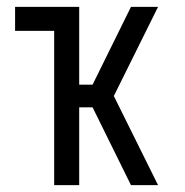

<svg xmlns="http://www.w3.org/2000/svg" viewBox="-20 -540 540 560"><path d="M138 0V-450H24V-520H211V-293H250L362 -520H441L312 -260L441 0H362L250 -227H211V0Z"/></svg>

Font: Moesevka
Style: Regular
Weight: 400
Monospace: yes
Designer: Belleve Invis
Foundry: Belleve Invis
Version: Version 32.5.0; ttfautohint (v1.8.4)